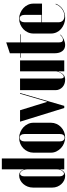

<svg xmlns="http://www.w3.org/2000/svg" viewBox="680 -1420 749 2150"><g transform="rotate(-90 1055.0 -344.5)"><path d="M234 -46H232Q221 -15 203.5 -2.5Q186 10 160 10Q134 10 110.5 -1.5Q87 -13 69 -32.5Q51 -52 40.5 -78Q30 -104 30 -134V-350Q30 -382 41 -410Q52 -438 70.5 -459Q89 -480 113.5 -492.5Q138 -505 165 -505Q189 -505 205.5 -493Q222 -481 232 -452H234V-699H356V0H234ZM234 -416Q234 -446 219 -470.5Q204 -495 186 -495Q173 -495 164.5 -482Q156 -469 156 -449V-51Q156 -31 165 -17Q174 -3 187 -3Q195 -3 203.5 -10Q212 -17 219 -27.5Q226 -38 230 -51.5Q234 -65 234 -78Z M586 -505Q620 -505 651 -492Q682 -479 705 -457.5Q728 -436 742 -407Q756 -378 756 -346V-148Q756 -116 743 -87Q730 -58 707.5 -36.5Q685 -15 655.5 -2.5Q626 10 592 10Q558 10 526.5 -2.5Q495 -15 472 -37Q449 -59 435 -87.5Q421 -116 421 -148V-346Q421 -378 434 -407Q447 -436 469.5 -458Q492 -480 522 -492.5Q552 -505 586 -505ZM590 -499Q570 -499 558.5 -483.5Q547 -468 547 -443V-51Q547 -26 558.5 -11Q570 4 590 4Q609 4 619.5 -10.5Q630 -25 630 -51V-443Q630 -469 619 -484Q608 -499 590 -499Z M945 0H921L768 -495H896L990 -191H992L1081 -495H1089Z M1330 -66Q1312 -24 1291.5 -7Q1271 10 1237 10Q1213 10 1191.5 2Q1170 -6 1154.5 -20.5Q1139 -35 1130 -54.5Q1121 -74 1121 -96V-495H1251V-48Q1251 -5 1271 -5Q1280 -5 1291 -14Q1302 -23 1311 -36.5Q1320 -50 1326 -65.5Q1332 -81 1332 -95V-495H1454V0H1332V-66Z M1626 10Q1583 10 1558.5 -21.5Q1534 -53 1534 -108V-489H1485V-495H1534V-609L1656 -650V-495H1746V-489H1656V-57Q1656 -14 1685 -14Q1710 -14 1740 -46L1743 -42Q1721 -19 1688 -4.5Q1655 10 1626 10Z M1755 -345Q1755 -378 1768 -407Q1781 -436 1803.5 -457.5Q1826 -479 1856.5 -492Q1887 -505 1921 -505Q1955 -505 1985.5 -492Q2016 -479 2039.5 -457.5Q2063 -436 2076.5 -407Q2090 -378 2090 -346V-249H1881V-65Q1881 -34 1900 -16Q1919 2 1951 2Q1972 2 1992.5 -5.5Q2013 -13 2031 -26.5Q2049 -40 2062.5 -58Q2076 -76 2083 -97L2089 -95Q2069 -45 2027.5 -17.5Q1986 10 1930 10Q1894 10 1862 -2.5Q1830 -15 1806 -36Q1782 -57 1768.5 -86Q1755 -115 1755 -148ZM1964 -255V-443Q1964 -469 1953 -484Q1942 -499 1923 -499Q1904 -499 1892.5 -483.5Q1881 -468 1881 -443V-255Z"/></g></svg>

Font: Moniqa Black Display
Style: Regular
Weight: 900
Designer: Rajesh Rajput
Foundry: Rajesh Rajput
Version: Version 1.000